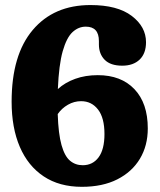

<svg xmlns="http://www.w3.org/2000/svg" viewBox="-20 -730 632 760"><path d="M338 -710Q445 -710 501.5 -667Q558 -624 558 -563Q558 -518.5 532.8 -494.2Q507.5 -470 464 -470Q417.5 -470 394.5 -493.2Q371.5 -516.5 371.5 -554V-567.5Q371.5 -624.5 319.5 -624.5Q290.5 -624.5 267 -602.8Q243.5 -581 228.2 -527.2Q213 -473.5 209 -377.5Q237.5 -403.5 277.8 -418Q318 -432.5 367 -432.5Q459.5 -432.5 512.2 -377Q565 -321.5 565 -221.5Q565 -153.5 533.8 -101.5Q502.5 -49.5 444.2 -20Q386 9.5 304 9.5Q215 9.5 153 -31.8Q91 -73 58.5 -148.5Q26 -224 26 -327.5Q26 -512.5 109.5 -611.2Q193 -710 338 -710ZM301 -329.5Q273.5 -329.5 249 -315.5Q224.5 -301.5 208.5 -278.5Q211 -200 223.5 -155.8Q236 -111.5 257.2 -93.8Q278.5 -76 307.5 -76Q347 -76 370.2 -107.2Q393.5 -138.5 393.5 -199.5Q393.5 -263.5 368 -296.5Q342.5 -329.5 301 -329.5Z"/></svg>

Font: Fraunces 144pt S100
Style: Bold
Weight: 700
Version: Version 1.000; ttfautohint (v1.8.3)